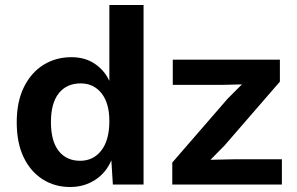

<svg xmlns="http://www.w3.org/2000/svg" viewBox="-20 -739 1190 769"><path d="M261 10Q199 10 150.5 -21Q102 -52 74.5 -109.5Q47 -167 47 -249Q47 -332 76 -390.5Q105 -449 154.5 -479.5Q204 -510 266 -510Q320 -510 359 -484Q398 -458 418 -415V-719H555V0H432L426 -97Q405 -47 361 -18.5Q317 10 261 10ZM301 -95Q354 -95 386 -136.5Q418 -178 418 -254Q418 -326 386.5 -365.5Q355 -405 303 -405Q247 -405 215.5 -365.5Q184 -326 184 -250Q184 -174 215 -134.5Q246 -95 301 -95ZM670 0V-88L892 -344L949 -401L866 -399H672V-500H1101V-412L880 -157L823 -99L914 -101H1109V0Z"/></svg>

Font: Work Sans SemiBold
Style: Regular
Weight: 600
Designer: Wei Huang
Foundry: Wei Huang
Version: Version 2.010; ttfautohint (v1.8.3)